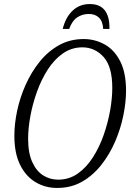

<svg xmlns="http://www.w3.org/2000/svg" viewBox="-20 -918 655 949"><path d="M262 11Q203 11 155 -18Q107 -47 79 -104Q51 -161 51 -247Q51 -306 65 -371.5Q79 -437 107 -499.5Q135 -562 176 -613Q217 -664 271.5 -694.5Q326 -725 394 -725Q449 -725 497 -698.5Q545 -672 574 -615.5Q603 -559 603 -469Q603 -414 590 -349Q577 -284 550 -220.5Q523 -157 482 -104.5Q441 -52 386.5 -20.5Q332 11 262 11ZM267 -30Q322 -30 365 -60.5Q408 -91 440 -141.5Q472 -192 493 -252.5Q514 -313 524.5 -373Q535 -433 535 -483Q535 -589 492 -636.5Q449 -684 387 -684Q334 -684 291 -654Q248 -624 216 -574Q184 -524 162.5 -464Q141 -404 130 -343.5Q119 -283 119 -232Q119 -162 139.5 -117Q160 -72 193.5 -51Q227 -30 267 -30ZM290 -775Q304 -832 338.5 -865Q373 -898 424 -898Q523 -898 521 -775H490Q488 -813 469 -831Q450 -849 419 -849Q387 -849 361.5 -832Q336 -815 322 -775Z"/></svg>

Font: Noto Serif Condensed Light
Style: Italic
Weight: 300
Width: 3
Italic angle: -12°
Designer: Monotype Design Team
Foundry: Monotype Imaging Inc.
Version: Version 2.014; ttfautohint (v1.8.4.7-5d5b)